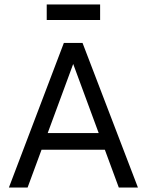

<svg xmlns="http://www.w3.org/2000/svg" viewBox="-20 -843 660 863"><path d="M152 -170V-245H464V-170ZM20 0 267 -650H351L600 0H514L297 -588H321L104 0ZM190 -753V-823H430V-753Z"/></svg>

Font: Syne
Style: Regular
Weight: 400
Designer: Lucas Descroix
Foundry: Bonjour Monde
Version: Version 2.200